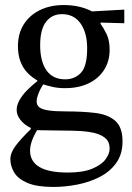

<svg xmlns="http://www.w3.org/2000/svg" viewBox="-20 -505 524 760"><path d="M191 235Q126 235 88.5 219Q51 203 36 177.5Q21 152 21 125Q21 100 41.5 72.5Q62 45 102 6V-5L132 1Q113 33 106 53.5Q99 74 99 91Q99 134 136 156Q173 178 249 178Q308 178 344.5 163Q381 148 397.5 126Q414 104 414 83Q414 56 396.5 41.5Q379 27 352 21Q325 15 295 13.5Q265 12 240 12Q195 11 172 11Q149 11 139 10.5Q129 10 121 10L111 5Q96 0 81 -11Q66 -22 56 -37.5Q46 -53 46 -70Q46 -88 56.5 -107.5Q67 -127 86 -146.5Q105 -166 128 -184V-193L154 -174Q149 -169 142 -156Q135 -143 130 -128.5Q125 -114 125 -104Q125 -89 135.5 -80.5Q146 -72 171.5 -68Q197 -64 243 -64Q306 -64 356.5 -58Q407 -52 436 -27Q465 -2 465 55Q465 105 440.5 139.5Q416 174 375.5 195Q335 216 286.5 225.5Q238 235 191 235ZM237 -156Q211 -156 188.5 -161Q166 -166 145 -173L134 -183Q108 -197 89.5 -216Q71 -235 61 -261.5Q51 -288 51 -322Q51 -372 74 -408.5Q97 -445 138 -465Q179 -485 232 -485Q262 -485 288.5 -479.5Q315 -474 338 -463Q361 -452 378 -437V-411Q389 -396 401.5 -371Q414 -346 414 -308Q414 -262 391.5 -227.5Q369 -193 329.5 -174.5Q290 -156 237 -156ZM238 -191Q276 -191 300.5 -217Q325 -243 325 -314Q325 -375 299 -412Q273 -449 225 -449Q186 -449 162.5 -419Q139 -389 139 -326Q139 -262 164 -226.5Q189 -191 238 -191ZM472 -467V-413L364 -416L329 -459Z"/></svg>

Font: STIX Two Text
Style: Regular
Weight: 400
Designer: Ross Mills, John Hudson & Paul Hanslow, Tiro Typeworks Ltd; with prior portions MicroPress Inc., and Coen Hoffman.
Foundry: Tiro Typeworks Ltd
Version: Version 2.13 b171